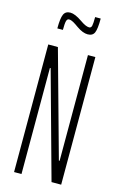

<svg xmlns="http://www.w3.org/2000/svg" viewBox="-133 -944 622 1000"><g transform="rotate(15 177.5 -444.5)"><path d="M51 0V-688H103L261 -118H265V-688H305V0H253L95 -572H91V0ZM120 -878Q145 -878 184 -851Q215 -829 233 -829Q244 -829 247 -841.5Q250 -854 250 -889H280Q280 -833 271 -812.5Q262 -792 235 -792Q209 -792 176 -815Q158 -828 145.5 -835Q133 -842 122 -842Q112 -842 108.5 -828.5Q105 -815 105 -781H75Q75 -836 84.5 -857Q94 -878 120 -878Z"/></g></svg>

Font: Saira Ultra Condensed ExLight
Style: Regular
Weight: 200
Width: 1
Designer: Hector Gatti with collaboration of the Omnibus-Type team
Foundry: Omnibus-Type
Version: Version 1.001; ttfautohint (v1.8)